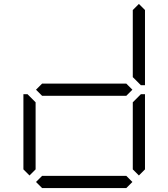

<svg xmlns="http://www.w3.org/2000/svg" viewBox="-20 -956 856 976"><path d="M130 -64 99 -95V-477H120L130 -467L161 -436V-95ZM163 -500 194 -531H622L653 -500L622 -469H194ZM686 -936 717 -905V-523H696L686 -533L655 -564V-905ZM686 -467 696 -477H717V-95L686 -64L655 -95V-436ZM653 -31 622 0H194L163 -31L194 -62H622Z"/></svg>

Font: DSEG7 Classic Mini
Style: Light
Weight: 300
Designer: Keshikan(Twitter:@keshinomi_88pro)
Version: Version 0.46